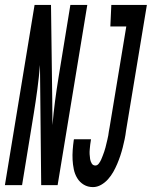

<svg xmlns="http://www.w3.org/2000/svg" viewBox="-65 -755 619 783"><path d="M-45 0 76 -735H143L148 -354L149 -245Q153 -294 159.5 -343Q166 -392 174 -441L222 -735H291L170 0H103L98 -490Q94 -441 87.5 -392Q81 -343 73 -294L25 0ZM314 8Q293 8 276.5 -2Q260 -12 250 -28.5Q240 -45 236 -64.5Q232 -84 231 -103.5Q230 -123 231.5 -143.5Q233 -164 236 -185L237 -187H306V-186Q304 -176 303 -166Q302 -156 301 -146Q300 -136 300.5 -126Q301 -116 302.5 -106.5Q304 -97 309 -88.5Q314 -80 324 -80Q332 -80 338 -88Q344 -96 347.5 -104Q351 -112 354 -120Q357 -128 360 -136.5Q363 -145 365 -153Q367 -161 369 -169.5Q371 -178 373 -186Q375 -194 376.5 -202.5Q378 -211 379 -219.5Q380 -228 382 -236L450 -647H385L389 -735H534L449 -222Q447 -205 443.5 -188Q440 -171 435.5 -153.5Q431 -136 425.5 -119.5Q420 -103 413 -86.5Q406 -70 397 -54Q388 -38 375.5 -24Q363 -10 347 -1Q331 8 314 8Z"/></svg>

Font: Iosevka Semibold
Style: Italic
Weight: 600
Italic angle: -9°
Monospace: yes
Designer: Belleve Invis
Foundry: Belleve Invis
Version: Version 32.5.0; ttfautohint (v1.8.4)